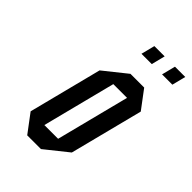

<svg xmlns="http://www.w3.org/2000/svg" viewBox="-198 -740 824 824"><g transform="rotate(45 214.0 -328.5)"><path d="M125 0 62.5 -83.3 147.5 -416.7 251.7 -500H335L397.5 -416.7L312.5 -83.3L208.3 0ZM145.8 -83.3H229.2L314.2 -416.7H230.8ZM286.7 -594.2H224.2L240 -656.7H302.5ZM411.7 -594.2H349.2L365 -656.7H427.5Z"/></g></svg>

Font: Yulong
Style: Italic
Weight: 400
Italic angle: -14.25°
Designer: GGBotNet
Foundry: f0n7.com
Version: 1.00